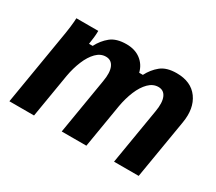

<svg xmlns="http://www.w3.org/2000/svg" viewBox="-100 -711 1025 911"><g transform="rotate(30 412.5 -256.0)"><path d="M20 0 83.3 -380Q90 -417.5 94.2 -451.2Q98.3 -485 98.3 -500H218.3Q218.3 -482.5 216.2 -463.8Q214.2 -445 210.8 -425H230.8Q250 -462.5 280.8 -487.5Q311.7 -512.5 366.7 -512.5Q413.3 -512.5 444.6 -488.8Q475.8 -465 485.8 -425H505.8Q525 -462.5 555.8 -487.5Q586.7 -512.5 641.7 -512.5Q720.8 -512.5 758.8 -460Q796.7 -407.5 782.5 -324.2L728.3 0H593.3L644.2 -305Q653.3 -356.7 641.2 -384.6Q629.2 -412.5 599.2 -412.5Q570 -412.5 546.2 -388.8Q522.5 -365 506.2 -325.8Q490 -286.7 481.7 -240L441.7 0H306.7L357.5 -305Q366.7 -356.7 354.2 -384.6Q341.7 -412.5 311.7 -412.5Q282.5 -412.5 259.2 -388.8Q235.8 -365 219.6 -325.8Q203.3 -286.7 195 -240L155 0Z"/></g></svg>

Font: Familjen Grotesk GF
Style: Bold Italic
Weight: 700
Designer: Anders Wikstroem, Jonas Baeckman, Matilda Gysing, Kristian Moeller
Foundry: Familjen STHML AB
Version: Version 2.000; Beta; Release 4; Build 6